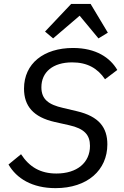

<svg xmlns="http://www.w3.org/2000/svg" viewBox="-20 -957 640 989"><path d="M266 12.1C430.4 12.1 533 -80.6 533 -213.4C533 -299.4 490.8 -357.2 376.1 -384.2L304 -401.3C230.8 -418 193.2 -445 193.2 -507.5C193.2 -586.3 253.2 -635.7 351.6 -635.7C429.3 -635.7 482.6 -605.5 521 -548.7L584.2 -596.6C547.6 -659.4 475.1 -709.9 356.2 -709.9C205.6 -709.9 103.7 -630 103.7 -500.4C103.7 -410.5 152 -353.7 261.4 -328.8L335.9 -312.1C414.8 -294.7 443.5 -261.7 443.5 -205.6C443.5 -119 376.8 -63.2 270.6 -63.2C188.6 -63.2 131.4 -96.6 88.4 -162.6L23.8 -109.7C65 -38 145.6 12.1 266 12.1ZM212 -794.4 253.6 -759.2 390.3 -876.1 487.2 -759.2 535.5 -788.7 446.7 -936.8H346.6Z"/></svg>

Font: Margiela Mono Italic Text It
Style: Regular
Weight: 400
Designer: Mike Abbink, Paul van der Laan, Pieter van Rosmalen
Foundry: Bold Monday
Version: Version 2.003 2021